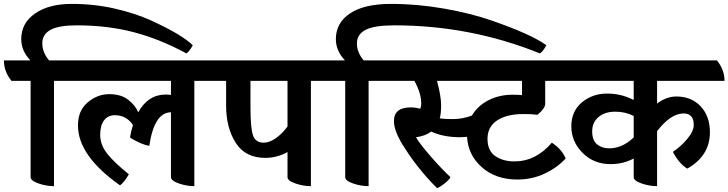

<svg xmlns="http://www.w3.org/2000/svg" viewBox="-69 -935 3737 985"><path d="M-49 -625H87Q40 -674 40 -734Q40 -817 111 -866Q182 -915 299 -915Q416 -915 521.5 -890.5Q627 -866 706 -830Q862 -759 920 -703Q903 -671 887 -661Q753 -734 618.5 -769.5Q484 -805 324 -805Q233 -805 190.5 -782Q148 -759 148 -712.5Q148 -666 183 -625H306Q345 -577 345 -520H208V20Q168 20 128 6Q88 -8 88 -26V-520H-10Q-49 -568 -49 -625Z M1065 -520H928V20Q888 20 848 6Q808 -8 808 -26V-359Q722 -358 697 -187Q675 -190 642.5 -205Q610 -220 598 -230Q603 -261 613 -293Q601 -314 577 -329Q553 -344 519.5 -344Q486 -344 465.5 -318.5Q445 -293 445 -242.5Q445 -192 481.5 -146Q518 -100 592 -41Q571 -3 547 16Q331 -136 331 -291Q331 -368 381 -410Q431 -452 491.5 -452Q552 -452 589 -423Q626 -394 640 -359Q691 -450 781 -450Q792 -450 808 -448V-520H292Q253 -568 253 -625H1026Q1065 -577 1065 -520Z M1663 -520H1526V20Q1486 20 1446 6Q1406 -8 1406 -26V-155Q1352 -125 1292 -125Q1190 -125 1140.5 -202Q1091 -279 1091 -394V-520H1006Q967 -568 967 -625H1624Q1663 -577 1663 -520ZM1406 -520H1216V-384Q1216 -278 1229 -240.5Q1242 -203 1284 -203Q1313 -203 1346 -226Q1379 -249 1406 -286Z M1565 -625H1701Q1654 -674 1654 -734Q1654 -818 1727 -866.5Q1800 -915 1937 -915Q2074 -915 2211.5 -890.5Q2349 -866 2452 -830Q2655 -760 2734 -703Q2717 -671 2701 -661Q2344 -805 1954 -805Q1852 -805 1807 -782Q1762 -759 1762 -712.5Q1762 -666 1797 -625H1920Q1959 -577 1959 -520H1822V20Q1782 20 1742 6Q1702 -8 1702 -26V-520H1604Q1565 -568 1565 -625Z M2728 -520V-400Q2725 -376 2688 -346Q2663 -350 2618 -350Q2530 -350 2481 -317Q2432 -284 2432 -223Q2432 -162 2471.5 -134.5Q2511 -107 2570 -107Q2680 -107 2762 -203Q2814 -169 2833 -122Q2790 -75 2725.5 -44.5Q2661 -14 2585 -14Q2474 -14 2403 -77Q2332 -140 2327 -233Q2305 -231 2292 -231Q2206 -231 2143 -260Q2113 -237 2065 -231Q2086 -195 2142.5 -130.5Q2199 -66 2242 -26Q2234 -11 2211 7Q2188 25 2173 30Q2066 -76 1987 -208Q1952 -271 1952 -314Q1952 -384 2038 -384Q2065 -384 2086 -377Q2092 -386 2092 -405Q2092 -456 2057 -520H1898Q1859 -568 1859 -625H2848Q2887 -577 2887 -520ZM2609 -520H2173Q2194 -441 2194 -396.5Q2194 -352 2187 -328Q2210 -324 2256 -324Q2302 -324 2352 -342Q2381 -392 2436.5 -420.5Q2492 -449 2560 -449Q2592 -449 2609 -447Z M3302 -520V-404Q3350 -440 3401 -440Q3478 -440 3525.5 -389.5Q3573 -339 3573 -256Q3573 -136 3457 -70Q3415 -95 3383 -156Q3424 -183 3457 -222.5Q3490 -262 3490 -294Q3490 -353 3438 -353Q3372 -353 3302 -262V20Q3262 20 3222 6Q3182 -8 3182 -26V-122Q3129 -93 3063 -93Q2977 -93 2919.5 -151Q2862 -209 2862 -287Q2862 -365 2916.5 -410Q2971 -455 3045 -455Q3119 -455 3182 -422V-520H2828Q2789 -568 2789 -625H3609Q3648 -577 3648 -520ZM3182 -340Q3140 -362 3087 -362Q3034 -362 3001.5 -334.5Q2969 -307 2969 -261Q2969 -215 2994 -194.5Q3019 -174 3056 -174Q3124 -174 3182 -230Z"/></svg>

Font: Karma
Style: Bold
Weight: 700
Designer: Joana Correia
Foundry: Indian Type Foundry
Version: Version 1.202;PS 1.0;hotconv 1.0.78;makeotf.lib2.5.61930; tt